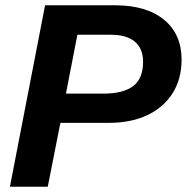

<svg xmlns="http://www.w3.org/2000/svg" viewBox="-20 -708 708 728"><path d="M415 -688Q535.2 -688 601.8 -633.3Q668.5 -578.6 668.5 -481.9Q668.5 -408.7 634.5 -354.7Q600.6 -300.8 538.8 -271.5Q477.1 -242.2 393.1 -242.2H209L161.1 0H17.6L150.9 -688ZM230 -353H371.1Q446.8 -353 484.6 -381.3Q522.5 -409.7 522.5 -474.1Q522.5 -523.9 491.2 -550Q460 -576.2 401.4 -576.2H273.4Z"/></svg>

Font: Arimo
Style: Bold Italic
Weight: 700
Italic angle: -12°
Designer: Steve Matteson
Foundry: Monotype Imaging Inc.
Version: Version 1.33